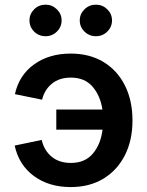

<svg xmlns="http://www.w3.org/2000/svg" viewBox="-20 -779 623 811"><path d="M278.8 11.2Q186.5 11.2 123 -35.6Q59.6 -82.5 42 -164.1L156.2 -188Q166 -144 197.8 -117.4Q229.5 -90.8 279.3 -90.8Q339.4 -90.8 372.6 -130.6Q405.8 -170.4 413.1 -231.4H217.8V-316.4H412.6Q403.8 -375 370.8 -413.1Q337.9 -451.2 279.3 -451.2Q230.5 -451.2 199.2 -425.5Q168 -399.9 157.7 -357.9L43 -381.3Q60.5 -461.4 124 -507.1Q187.5 -552.7 278.8 -552.7Q357.9 -552.7 416.5 -517.6Q475.1 -482.4 507.3 -418.7Q539.6 -355 539.6 -270Q539.6 -186 507.3 -122.8Q475.1 -59.6 416.5 -24.2Q357.9 11.2 278.8 11.2ZM172.4 -626Q144 -626 124.3 -645.5Q104.5 -665 104.5 -692.9Q104.5 -720.2 124.3 -739.7Q144 -759.3 172.4 -759.3Q200.2 -759.3 220.2 -739.7Q240.2 -720.2 240.2 -692.9Q240.2 -665 220.2 -645.5Q200.2 -626 172.4 -626ZM385.3 -626Q356.9 -626 336.9 -645.5Q316.9 -665 316.9 -692.9Q316.9 -720.2 336.9 -739.7Q356.9 -759.3 385.3 -759.3Q413.1 -759.3 433.1 -739.7Q453.1 -720.2 453.1 -692.9Q453.1 -665 433.1 -645.5Q413.1 -626 385.3 -626Z"/></svg>

Font: Inter SemiBold
Style: Regular
Weight: 600
Designer: Rasmus Andersson
Foundry: rsms
Version: Version 4.001;git-9221beed3